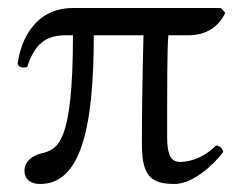

<svg xmlns="http://www.w3.org/2000/svg" viewBox="-20 -449 606 479"><path d="M531 -429H162C68 -429 32 -350 24 -290C25.4 -281.8 37 -278 48 -282C66 -339 94 -361 144 -361H162C162 -89 124 -76 82 -66C56.2 -59.9 41 -42 41 -24C41 0 58 10 80 10C178 10 214 -119 214 -361H338C335 -246 334 -150 334 -92C334 -16 351 10 415 10C462 10 514 -39 537 -70C534 -80 529 -85 519 -86C481 -48 442 -45 429 -45C406 -45 397 -64 397 -106C397 -244 397 -325 400 -361H450C493 -361 525 -381 542 -417Z"/></svg>

Font: Libertinus Serif
Style: Regular
Weight: 400
Designer: Philipp H. Poll
Foundry: Khaled Hosny
Version: Version 6.2